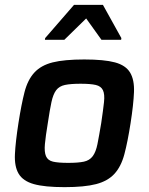

<svg xmlns="http://www.w3.org/2000/svg" viewBox="-20 -763 614 791"><path d="M39 0ZM246 8Q164 8 119.5 -4.5Q75 -17 57 -47Q39 -77 41.5 -128Q44 -179 56 -256Q68 -333 81 -383.5Q94 -434 121.5 -464Q149 -494 197 -506Q245 -518 327 -518Q409 -518 453.5 -506Q498 -494 516 -464Q534 -434 532 -383.5Q530 -333 518 -256Q506 -179 492.5 -128Q479 -77 451.5 -47Q424 -17 376 -4.5Q328 8 246 8ZM261 -92Q302 -92 325.5 -97Q349 -102 362 -119.5Q375 -137 381.5 -169.5Q388 -202 397 -256Q405 -310 408.5 -342.5Q412 -375 404 -391.5Q396 -408 374.5 -413Q353 -418 312 -418Q271 -418 247.5 -413Q224 -408 211.5 -391.5Q199 -375 192 -342.5Q185 -310 177 -256Q168 -202 165 -169.5Q162 -137 169.5 -119.5Q177 -102 198.5 -97Q220 -92 261 -92ZM165 -599 166 -606 285 -743H404L480 -606L479 -599H398L335 -687L245 -599Z"/></svg>

Font: Azeri Sans SemiBold
Style: Italic
Weight: 600
Designer: Hector Gatti & Omnibus-Type (original fonts) / Cristiano Sobral (main changes and remastering)
Foundry: Omnibus-Type
Version: Version 0.07;August 21, 2020;FontCreator 13.0.0.2681 64-bit;